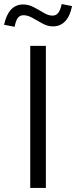

<svg xmlns="http://www.w3.org/2000/svg" viewBox="-72 -926 375 946"><path d="M77 0V-700H154V0ZM0 -794 -52 -804Q-30 -904 42 -904Q69 -904 94.5 -890.5Q120 -877 143 -863Q166 -849 187 -849Q204 -849 214.5 -862Q225 -875 232 -906L283 -896Q273 -846 249 -821Q225 -796 189 -796Q163 -796 137.5 -810Q112 -824 88.5 -837.5Q65 -851 44 -851Q26 -851 16 -838Q6 -825 0 -794Z"/></svg>

Font: Red Hat Display
Style: Regular
Weight: 300
Designer: Pentagram, MCKL
Foundry: Pentagram, MCKL
Version: Version 1.023